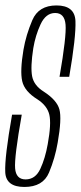

<svg xmlns="http://www.w3.org/2000/svg" viewBox="-31 -700 305 724"><path d="M61 5Q131 5 153.8 -49.2Q176.5 -103.5 186.5 -162Q202.5 -252.5 193 -287.5Q183.5 -322.5 134 -354.5Q97 -377.5 90.2 -412.2Q83.5 -447 94.5 -518Q102.5 -566.5 122.2 -608.8Q142 -651 177 -651Q212.5 -651 216.2 -607.2Q220 -563.5 193.5 -410.5H230Q256 -562 253.5 -620.8Q251 -679.5 182 -679.5Q114.5 -679.5 90.8 -623.8Q67 -568 57.5 -512.5Q44 -432 52.8 -393.8Q61.5 -355.5 110 -325.5Q147 -301.5 155 -267.5Q163 -233.5 149 -156.5Q139.5 -103 121 -63.2Q102.5 -23.5 65.5 -23.5Q29.5 -23.5 26 -65Q22.5 -106.5 51 -267.5H14.5Q-14 -106 -11.2 -50.5Q-8.5 5 61 5Z"/></svg>

Font: Anybody ExtraCondensed ExtraLight
Style: Italic
Weight: 250
Width: 2
Italic angle: -10°
Version: Version 1.113;gftools[0.9.25]